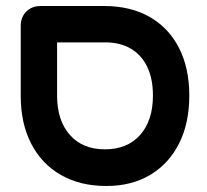

<svg xmlns="http://www.w3.org/2000/svg" viewBox="-20 -603 689 639"><path d="M334 16Q247 16 183 -20.5Q119 -57 84 -124.5Q49 -192 49 -284V-516Q49 -546 67.5 -564.5Q86 -583 116 -583H326Q414 -583 477.5 -547Q541 -511 575.5 -444Q610 -377 610 -285Q610 -193 576 -125.5Q542 -58 480 -21Q418 16 334 16ZM329 -106Q404 -106 446.5 -154Q489 -202 489 -285Q489 -341 470 -380.5Q451 -420 415.5 -441Q380 -462 330 -462H170V-285Q170 -202 212.5 -154Q255 -106 329 -106Z"/></svg>

Font: Fredoka Medium
Style: Regular
Weight: 500
Designer: Ben Nathan
Foundry: Milena B. Brandão, Ben Nathan
Version: Version 2.001